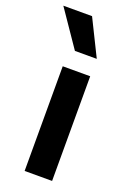

<svg xmlns="http://www.w3.org/2000/svg" viewBox="-167 -814 588 867"><g transform="rotate(20 127.0 -380.5)"><path d="M203 0H71V-503H203ZM99 -587 -20 -761H118L204 -587Z"/></g></svg>

Font: Wix Madefor Text
Style: Bold
Weight: 700
Designer: Dalton Maag Ltd
Foundry: Dalton Maag Ltd
Version: Version 3.100